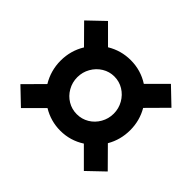

<svg xmlns="http://www.w3.org/2000/svg" viewBox="-156 -823 1012 1012"><g transform="rotate(-45 350.0 -317.5)"><path d="M25 -83 127 -185Q87 -247 87 -321Q87 -392 124 -453L25 -552L112 -643L213 -543Q276 -581 350 -581Q424 -581 486 -543L587 -643L674 -552L576 -454Q613 -393 613 -321Q613 -246 573 -184L674 -83L587 8L481 -97Q421 -62 350 -62Q278 -62 218 -97L112 8ZM491 -321Q491 -358 472 -389Q453 -420 420.5 -438.5Q388 -457 350 -457Q312 -457 279.5 -438.5Q247 -420 228.5 -389Q210 -358 210 -321Q210 -284 228.5 -253Q247 -222 279.5 -203.5Q312 -185 350 -185Q388 -185 420.5 -203.5Q453 -222 472 -253Q491 -284 491 -321Z"/></g></svg>

Font: Chess Sans
Style: Bold
Weight: 700
Designer: Wolf Bōese
Foundry: Wolf Bōese
Version: Version 7.223